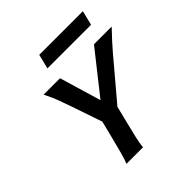

<svg xmlns="http://www.w3.org/2000/svg" viewBox="-235 -1086 1260 1260"><g transform="rotate(-45 395.5 -455.5)"><path d="M158.7 -705.6H311L423.8 -326.2L318.8 -270.5L235.4 -514.6Q219.2 -562.5 202.6 -607.2Q186 -651.9 158.7 -705.6ZM626 -705.6H790.5Q751.5 -665 723.1 -633.8Q694.8 -602.5 670.9 -574.5Q647 -546.4 620.6 -514.6L414.1 -270.5L326.2 -326.2ZM376 0H222.2Q234.4 -28.8 249 -84Q263.7 -139.2 281.7 -210.4L313 -335.9H452.1L420.9 -210.4Q402.8 -139.2 390.1 -84Q377.4 -28.8 376 0ZM298.3 -809.6 323.2 -910.6H728L703.1 -809.6Z"/></g></svg>

Font: Andika
Style: Bold Italic
Weight: 700
Italic angle: -14°
Designer: Victor Gaultney, Annie Olsen, Julie Remington, Don Collingsworth, Eric Hays, Becca Hirsbrunner
Foundry: SIL International
Version: Version 6.101